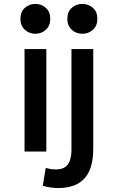

<svg xmlns="http://www.w3.org/2000/svg" viewBox="-20 -772 600 978"><path d="M274 186Q261 186 238 183Q215 180 198 174L213 83Q225 87 238 89Q251 91 266 91Q295 91 312 79Q329 67 336.5 44Q344 21 344 -11V-522H455V-14Q455 54 435 98.5Q415 143 375 164.5Q335 186 274 186ZM105 0V-522H216V0ZM160 -600Q129 -600 106.5 -620.5Q84 -641 84 -676Q84 -712 106.5 -732Q129 -752 160 -752Q191 -752 213.5 -732Q236 -712 236 -676Q236 -641 213.5 -620.5Q191 -600 160 -600ZM399 -600Q368 -600 345.5 -620.5Q323 -641 323 -676Q323 -712 345.5 -732Q368 -752 399 -752Q431 -752 453.5 -732Q476 -712 476 -676Q476 -641 453.5 -620.5Q431 -600 399 -600Z"/></svg>

Font: Ubuntu Sans Mono Medium
Style: Regular
Weight: 500
Monospace: yes
Designer: Dalton Maag Ltd
Foundry: Dalton Maag Ltd
Version: Version 1.006